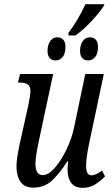

<svg xmlns="http://www.w3.org/2000/svg" viewBox="-20 -891 535 921"><path d="M304 -77Q304 -89 307 -117H303Q261 -52 225.5 -21.5Q190 9 140 9Q97 9 78 -19.5Q59 -48 59 -94Q59 -131 77 -212L116 -387Q126 -435 126 -456Q126 -476 113.5 -485.5Q101 -495 74 -495H66L76 -536H235L171 -237Q150 -141 150 -107Q150 -51 185 -51Q212 -51 242.5 -85.5Q273 -120 299 -174Q325 -228 336 -283L389 -536H478L407 -200Q393 -132 393 -96Q393 -50 418 -50Q440 -50 469 -73L484 -45Q459 -20 434 -5Q409 10 377 10Q339 10 321.5 -14Q304 -38 304 -77ZM309 -734Q356 -797 390 -871H481L477 -861Q455 -828 416.5 -787Q378 -746 342 -721H308ZM208 -647Q208 -676 221 -694Q234 -712 255 -712Q273 -712 283.5 -700.5Q294 -689 294 -667Q294 -633 280 -617Q266 -601 247 -601Q229 -601 218.5 -612.5Q208 -624 208 -647ZM364 -647Q364 -676 377 -694Q390 -712 411 -712Q429 -712 439.5 -700.5Q450 -689 450 -667Q450 -633 436 -617Q422 -601 403 -601Q385 -601 374.5 -612.5Q364 -624 364 -647Z"/></svg>

Font: Noto Serif Cond
Style: Italic
Weight: 400
Width: 3
Italic angle: -12°
Designer: Monotype Design Team
Foundry: Monotype Imaging Inc.
Version: Version 1.001